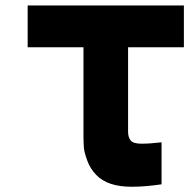

<svg xmlns="http://www.w3.org/2000/svg" viewBox="-20 -687 707 717"><path d="M583.3 1.3Q522.1 10.4 471.4 10.4Q381.5 10.4 339.2 -33.9Q317.1 -56.6 306 -86.9Q294.9 -117.2 293.3 -135.1Q291.7 -153 291.7 -181.6V-510.4H83.3V-666.7H666.7V-510.4H458.3V-194.7Q458.3 -173.8 468.4 -162.1Q478.5 -150.4 507.8 -150.4Q540.4 -150.4 583.3 -155.6Z"/></svg>

Font: Monoid
Style: Bold
Weight: 700
Width: 4
Designer: Andreas Larsen (@larsenwork)
Version: Version 0.61